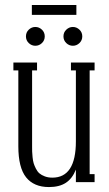

<svg xmlns="http://www.w3.org/2000/svg" viewBox="-20 -737 442 777"><path d="M108.9 -716.8H289.1V-676.8H108.9ZM149.7 -562.7Q138.2 -551.8 123 -551.8Q107.9 -551.8 96.4 -562.7Q85 -573.7 85 -589.8Q85 -606 96.4 -616.9Q107.9 -627.9 123 -627.9Q138.2 -627.9 149.7 -616.9Q161.1 -606 161.1 -589.8Q161.1 -573.7 149.7 -562.7ZM248.3 -562.7Q236.8 -573.7 236.8 -589.8Q236.8 -606 248.3 -616.9Q259.8 -627.9 274.9 -627.9Q290 -627.9 301.5 -616.9Q313 -606 313 -589.8Q313 -573.7 301.5 -562.7Q290 -551.8 274.9 -551.8Q259.8 -551.8 248.3 -562.7ZM362.8 -483.9V-452.1H342.8V-32.2H362.8V0H287.1V-50.8Q272.9 -14.6 246.6 2.7Q220.2 20 178.2 20Q117.2 20 85.7 -19.3Q54.2 -58.6 54.2 -145V-452.1H34.2V-483.9H129.9V-452.1H109.9V-145Q109.9 -131.8 110.1 -124Q110.4 -116.2 111.8 -101.1Q113.3 -85.9 116.2 -76.4Q119.1 -66.9 125.2 -54.7Q131.3 -42.5 139.6 -35.4Q147.9 -28.3 161.4 -23.2Q174.8 -18.1 191.9 -18.1Q287.1 -18.1 287.1 -165V-452.1H267.1V-483.9Z"/></svg>

Font: Margherita Light
Style: Regular
Weight: 300
Designer: James Puckett
Foundry: Dunwich Type Founders
Version: Version 1.008;hotconv 1.0.109;makeotfexe 2.5.65596